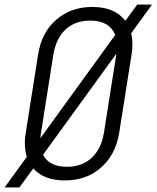

<svg xmlns="http://www.w3.org/2000/svg" viewBox="-26 -770 677 830"><path d="M-6 40 90 -92Q76 -137 85 -194L139 -536Q154 -630 217.5 -685Q281 -740 373 -740Q470 -740 516 -680L567 -750H631L541 -626Q551 -586 543 -536L489 -194Q473 -100 410 -45Q347 10 254 10Q164 10 118 -42L58 40ZM151 -194Q149 -183 149 -173L472 -619Q447 -681 364 -681Q299 -681 258 -643Q217 -605 205 -536ZM263 -49Q328 -49 369.5 -87Q411 -125 423 -194L477 -536V-538L160 -101Q187 -49 263 -49Z"/></svg>

Font: NKDuy Mono ExtraLight
Style: Italic
Weight: 200
Italic angle: -9°
Monospace: yes
Designer: NKDuy
Foundry: NKDuy
Version: Version 2.251; ttfautohint (v1.8.4.7-5d5b)